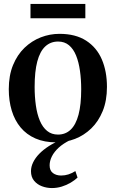

<svg xmlns="http://www.w3.org/2000/svg" viewBox="-20 -710 586 973"><path d="M24.5 -258Q24.5 -327.5 46 -380Q67.5 -432.5 104.2 -467.8Q141 -503 186.8 -520.8Q232.5 -538.5 281.5 -538.5Q363 -538.5 416.5 -504Q470 -469.5 496 -409Q522 -348.5 522 -269.5Q522 -200 500.5 -147.2Q479 -94.5 442.5 -59.2Q406 -24 360.2 -6.2Q314.5 11.5 265.5 11.5Q205 11.5 159.8 -8.2Q114.5 -28 84.5 -64Q54.5 -100 39.5 -149.5Q24.5 -199 24.5 -258ZM274 -28Q312 -28 338.2 -53Q364.5 -78 378 -129Q391.5 -180 391.5 -257.5Q391.5 -307.5 385.2 -351.5Q379 -395.5 365.5 -428.8Q352 -462 329.5 -480.8Q307 -499.5 274.5 -499.5Q236 -499.5 209.2 -474.5Q182.5 -449.5 169 -398.8Q155.5 -348 155.5 -269.5Q155.5 -219.5 161.8 -175.5Q168 -131.5 182 -98.2Q196 -65 218.8 -46.5Q241.5 -28 274 -28ZM243 243Q217 243 192.8 234Q168.5 225 152.8 206Q137 187 137 157.5Q137 135 148 112.5Q159 90 179.2 69.2Q199.5 48.5 227.5 30.5Q255.5 12.5 289 -1L310 -5L337.5 -1Q300.5 17 277.2 38.5Q254 60 242.8 82.8Q231.5 105.5 231.5 128Q231.5 154.5 248.2 167Q265 179.5 289.5 179.5Q309 179.5 326.8 173.8Q344.5 168 362 157L373 190Q358.5 203.5 338 215.8Q317.5 228 293.2 235.5Q269 243 243 243ZM412.5 -690V-617.5H134.5V-690Z"/></svg>

Font: Merriweather 96pt SemiBold
Style: Regular
Weight: 600
Version: Version 2.100